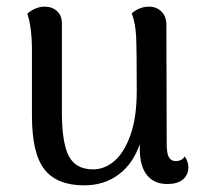

<svg xmlns="http://www.w3.org/2000/svg" viewBox="-20 -543 610 577"><path d="M546 -40Q546 -17 529.5 -3.5Q513 10 483 10Q443 10 421.5 -17Q400 -44 400 -97V-110Q380 -51 336.5 -18.5Q293 14 233 14Q151 14 113.5 -34Q76 -82 76 -195V-391Q76 -461 62 -502Q87 -523 114 -523Q137 -523 151.5 -509.5Q166 -496 166 -473V-207Q166 -113 187 -73.5Q208 -34 260 -34Q294 -34 323.5 -59Q353 -84 372 -137Q391 -190 391 -271Q391 -396 389 -434.5Q387 -473 376 -503Q399 -523 428 -523Q450 -523 465 -508.5Q480 -494 480 -469L481 -110Q481 -82 487.5 -70.5Q494 -59 508 -59Q527 -59 535 -73Q546 -58 546 -40Z"/></svg>

Font: Arima Madurai Medium
Style: Regular
Weight: 500
Designer: Joana Correia and Natanael Gama
Foundry: NDISCOVER
Version: Version 1.020